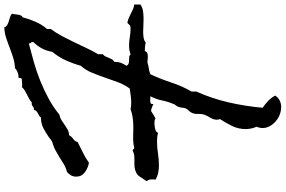

<svg xmlns="http://www.w3.org/2000/svg" viewBox="-234 -812 1308 879"><g transform="rotate(-90 419.5 -372.0)"><path d="M838.9 -382.8Q825.2 -373 807.6 -370.6Q790 -368.2 773.4 -368.2Q757.8 -368.2 743.2 -369.1Q728.5 -370.1 713.9 -370.1Q701.2 -370.1 688 -368.2Q674.8 -366.2 664.1 -358.4Q656.2 -360.4 648.9 -361.3Q641.6 -362.3 633.8 -362.3H625Q623 -353.5 616.2 -351.1Q609.4 -348.6 600.6 -348.6Q593.8 -348.6 586.9 -349.6Q580.1 -350.6 573.2 -350.6Q559.6 -345.7 546.4 -344.2Q533.2 -342.8 519.5 -336.9Q498 -291 481.9 -241.7Q465.8 -192.4 440.4 -148.4V-127Q408.2 -54.7 390.6 22Q373 98.6 366.2 176.8Q382.8 188.5 397.5 202.1Q412.1 215.8 421.9 234.4Q413.1 248 399.4 254.9Q385.7 261.7 369.1 261.7Q352.5 261.7 335.4 255.4Q318.4 249 304.7 237.3Q291 225.6 282.2 210Q273.4 194.3 273.4 176.8Q273.4 163.1 279.3 149.4Q268.6 125 268.6 98.6Q268.6 66.4 282.7 37.1Q296.9 7.8 314.5 -18.6Q312.5 -22.5 312 -25.9Q311.5 -29.3 311.5 -32.2Q311.5 -48.8 320.8 -63Q330.1 -77.1 335 -91.8Q338.9 -105.5 337.9 -118.7Q336.9 -131.8 341.8 -144.5Q345.7 -154.3 352.5 -160.6Q359.4 -167 363.3 -175.8Q366.2 -183.6 366.7 -191.9Q367.2 -200.2 370.1 -208Q372.1 -214.8 377 -220.2Q381.8 -225.6 383.8 -232.4Q394.5 -257.8 399.9 -284.7Q405.3 -311.5 418.9 -336.9Q414.1 -336.9 408.7 -337.4Q403.3 -337.9 398.4 -337.9Q390.6 -337.9 386.2 -335Q381.8 -332 383.8 -323.2Q376 -326.2 368.7 -329.6Q361.3 -333 351.6 -334Q342.8 -329.1 335 -323.7Q327.1 -318.4 317.4 -313.5Q312.5 -317.4 306.2 -317.9Q299.8 -318.4 293.9 -318.4Q284.2 -318.4 270 -315.4Q255.9 -312.5 251 -301.8Q241.2 -304.7 231.4 -305.7Q221.7 -306.6 210.9 -306.6Q183.6 -306.6 156.2 -302.2Q128.9 -297.9 101.6 -297.9Q85 -297.9 68.4 -301.3Q51.8 -304.7 37.1 -313.5Q38.1 -318.4 38.1 -322.3V-331.1Q38.1 -338.9 36.1 -343.8Q34.2 -348.6 30.3 -355.5Q43 -372.1 51.3 -386.2Q59.6 -400.4 83 -407.2Q94.7 -410.2 106.4 -410.2H130.9Q142.6 -410.2 151.4 -411.6Q160.2 -413.1 169.9 -418H171.9Q175.8 -418 176.3 -414.6Q176.8 -411.1 180.7 -411.1Q184.6 -411.1 189.5 -412.1Q194.3 -413.1 198.2 -414.1Q206.1 -415 214.4 -415.5Q222.7 -416 231.4 -416Q242.2 -416 252.4 -415.5Q262.7 -415 274.4 -415Q295.9 -415 317.4 -417.5Q338.9 -419.9 359.4 -427.7Q375 -424.8 390.6 -424.8Q407.2 -424.8 422.4 -427.2Q437.5 -429.7 454.1 -431.6Q472.7 -457 483.4 -486.3Q494.1 -515.6 504.4 -545.4Q514.6 -575.2 526.4 -604Q538.1 -632.8 558.6 -656.2Q568.4 -691.4 583.5 -724.6Q598.6 -757.8 622.1 -786.1Q627 -813.5 637.7 -833.5Q648.4 -853.5 667 -873Q668 -880.9 664.1 -883.8Q660.2 -886.7 660.2 -893.6Q619.1 -882.8 575.7 -870.6Q532.2 -858.4 489.7 -841.3Q447.3 -824.2 407.7 -802.7Q368.2 -781.2 335 -753.9Q320.3 -751 309.6 -744.1Q298.8 -737.3 288.6 -730Q278.3 -722.7 267.1 -716.3Q255.9 -710 240.2 -709Q234.4 -697.3 223.6 -690.4Q212.9 -683.6 209 -669.9Q184.6 -657.2 160.2 -645.5Q135.7 -633.8 114.3 -618.2Q91.8 -622.1 71.3 -636.7Q50.8 -651.4 50.8 -676.8Q50.8 -689.5 56.6 -700.2Q62.5 -710.9 72.3 -718.8Q95.7 -724.6 117.7 -739.3Q139.6 -753.9 161.1 -765.6Q168.9 -770.5 176.8 -774.4Q184.6 -778.3 194.3 -781.2Q197.3 -783.2 201.2 -783.7Q205.1 -784.2 209 -786.1Q213.9 -788.1 220.2 -793Q226.6 -797.9 231.4 -801.8Q251 -815.4 272.5 -826.7Q293.9 -837.9 319.3 -837.9H321.3Q324.2 -842.8 329.1 -845.7L339.8 -851.6Q345.7 -854.5 350.1 -858.4Q354.5 -862.3 356.4 -870.1H359.4Q364.3 -870.1 367.7 -872.1Q371.1 -874 374 -876.5Q377 -878.9 380.9 -879.9Q384.8 -880.9 390.6 -879.9Q398.4 -887.7 408.2 -892.6Q418 -897.5 427.2 -902.3Q436.5 -907.2 445.8 -912.6Q455.1 -918 460.9 -925.8Q463.9 -923.8 469.7 -923.8Q475.6 -923.8 482.4 -924.8Q489.3 -925.8 496.1 -925.8Q501 -925.8 502 -930.7Q502.9 -935.5 502.9 -940.4Q530.3 -940.4 547.9 -957Q572.3 -958 595.7 -965.3Q619.1 -972.7 641.6 -981.4Q664.1 -990.2 687 -997.6Q710 -1004.9 734.4 -1005.9Q737.3 -997.1 744.6 -992.7Q752 -988.3 761.7 -985.4L781.2 -979.5Q791 -976.6 796.9 -970.7Q794.9 -965.8 794.4 -958.5Q793.9 -951.2 792.5 -943.4Q791 -935.5 788.6 -929.7Q786.1 -923.8 780.3 -921.9Q772.5 -891.6 759.8 -862.8Q747.1 -834 726.6 -809.6V-793Q708 -767.6 693.8 -740.7Q679.7 -713.9 666 -685.5L639.6 -629.9Q627 -602.5 611.3 -576.2V-554.7Q604.5 -549.8 601.1 -542.5Q597.7 -535.2 594.7 -527.3Q591.8 -519.5 587.9 -512.7Q584 -505.9 576.2 -502V-499Q576.2 -482.4 571.3 -470.7Q566.4 -459 558.6 -446.3Q562.5 -438.5 569.3 -436.5Q576.2 -434.6 583.5 -434.6Q590.8 -434.6 598.1 -434.1Q605.5 -433.6 611.3 -427.7Q628.9 -434.6 650.4 -434.6Q669.9 -434.6 689.5 -431.2Q709 -427.7 728.5 -427.7Q741.2 -427.7 744.1 -431.6Q747.1 -435.5 754.9 -442.4Q766.6 -440.4 776.9 -436Q787.1 -431.6 797.4 -426.3Q807.6 -420.9 817.4 -416.5Q827.1 -412.1 838.9 -411.1Z"/></g></svg>

Font: Rock Salt
Style: Regular
Weight: 400
Version: Version 1.001